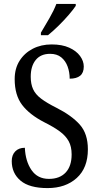

<svg xmlns="http://www.w3.org/2000/svg" viewBox="-20 -951 508 981"><path d="M223 10Q130 10 85 -28Q40 -66 40 -128Q40 -159 58 -177.5Q76 -196 107 -196Q110 -127 141 -82Q172 -37 230 -37Q285 -37 315.5 -69.5Q346 -102 346 -162Q346 -202 331 -229.5Q316 -257 285.5 -279.5Q255 -302 207 -326Q131 -365 93 -415Q55 -465 55 -547Q55 -601 80 -640.5Q105 -680 147.5 -702Q190 -724 244 -724Q297 -724 333.5 -707.5Q370 -691 389 -665Q408 -639 408 -611Q408 -579 389.5 -564Q371 -549 336 -549Q336 -582 325.5 -611Q315 -640 293 -658Q271 -676 236 -676Q188 -676 162.5 -644.5Q137 -613 137 -559Q137 -522 149 -495.5Q161 -469 190 -447Q219 -425 269 -400Q346 -361 387.5 -314.5Q429 -268 429 -188Q429 -93 372 -41.5Q315 10 223 10ZM189 -784Q210 -819 232.5 -858Q255 -897 268 -931H367V-921Q356 -904 332 -876Q308 -848 279 -819.5Q250 -791 225 -771H189Z"/></svg>

Font: Noto Serif Tamil Condensed
Style: Regular
Weight: 400
Width: 3
Designer: Indian Type Foundry, Tom Grace, and the Monotype Design Team
Foundry: Monotype Imaging Inc.
Version: Version 2.004; ttfautohint (v1.8.4.7-5d5b)